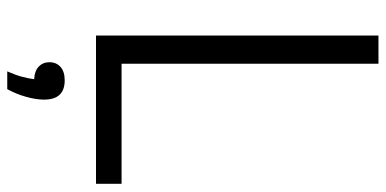

<svg xmlns="http://www.w3.org/2000/svg" viewBox="-274 -506 1012 503"><g transform="rotate(90 231.5 -254.0)"><path d="M72.5 0V-740H146.5V-67H461V0ZM166.5 232.5Q176 211 180.5 194.2Q185 177.5 187 162Q165.5 161 154 150Q142.5 139 142.5 122Q142.5 104 154.8 93Q167 82 190 82Q240.5 82 240.5 136Q240.5 157 233.2 183Q226 209 213 232.5Z"/></g></svg>

Font: Encode Sans Condensed
Style: Regular
Weight: 400
Width: 3
Designer: Multiple Designers
Foundry: Impallari Type
Version: Version 3.000; ttfautohint (v1.8.3) -l 8 -r 50 -G 200 -x 14 